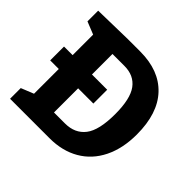

<svg xmlns="http://www.w3.org/2000/svg" viewBox="-169 -892 1079 1079"><g transform="rotate(45 370.5 -352.5)"><path d="M115.2 -585 40 -615.2V-700.2L270 -705.1H369.1Q520 -705.1 603 -616.9Q686 -528.8 686 -361.8Q686 -251 645.5 -168.9Q605 -86.9 530 -43.5Q455.1 0 354 0H40V-85L115.2 -115.2V-312H46.9V-421.9H115.2ZM390.1 -312H269V-120.1H356Q435.1 -120.1 477.1 -174.6Q519 -229 519 -356.9Q519 -478 479.5 -531.5Q439.9 -585 363.8 -585H269V-421.9H390.1Z"/></g></svg>

Font: Kadwa
Style: Regular
Weight: 400
Designer: Sol Matas
Foundry: Sol Matas
Version: Version 1.000;PS 001.000;hotconv 1.0.70;makeotf.lib2.5.58329